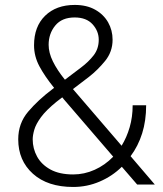

<svg xmlns="http://www.w3.org/2000/svg" viewBox="-20 -741 656 771"><path d="M190.9 -383.3 197.3 -388.2Q159.7 -434.6 138.2 -474.9Q116.7 -515.1 116.7 -559.1Q116.7 -634.3 161.1 -677.7Q205.6 -721.2 280.3 -721.2Q328.1 -721.2 362.1 -702.1Q396 -683.1 414.1 -651.4Q432.1 -619.6 432.1 -581.5Q432.1 -533.2 402.1 -496.3Q372.1 -459.5 336.9 -432.1L272.9 -383.3L468.3 -155.8Q488.8 -189 500.7 -230Q512.7 -271 512.7 -318.4H566.9Q566.9 -256.3 550.8 -205.3Q534.7 -154.3 504.4 -113.8L601.6 0H530.8L469.2 -71.3Q431.2 -33.7 380.6 -12Q330.1 9.8 273.9 9.8Q171.4 9.8 112.3 -43.2Q53.2 -96.2 53.2 -181.6Q53.2 -245.6 93 -292.5Q132.8 -339.4 190.9 -383.3ZM175.3 -561Q175.3 -529.3 192.4 -494.4Q209.5 -459.5 240.7 -420.9L305.2 -469.7Q335.9 -492.7 356.2 -519Q376.5 -545.4 376.5 -581.5Q376.5 -616.2 351.6 -643.6Q326.7 -670.9 279.8 -670.9Q228.5 -670.9 201.9 -638.4Q175.3 -606 175.3 -561ZM111.3 -181.6Q111.3 -144.5 128.9 -112.3Q146.5 -80.1 182.6 -60.3Q218.8 -40.5 273.9 -40.5Q318.4 -40.5 359.9 -59.1Q401.4 -77.6 434.6 -111.8L236.3 -342.3Q232.9 -346.2 230 -350.1L206.5 -332Q165 -298.3 144.5 -270.3Q124 -242.2 117.7 -220Q111.3 -197.8 111.3 -181.6Z"/></svg>

Font: Vazirmatn RD UI ExtraLight
Style: Regular
Weight: 200
Designer: Saber Rastikerdar
Foundry: Saber Rastikerdar
Version: Version 33.003